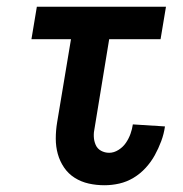

<svg xmlns="http://www.w3.org/2000/svg" viewBox="-20 -540 540 568"><path d="M289 8Q265 8 242.5 3Q220 -2 201 -14Q182 -26 169.5 -44.5Q157 -63 151 -84.5Q145 -106 145 -130Q145 -154 149 -178L190 -424H73L89 -520H471L455 -424H303L260 -162Q257 -149 257.5 -136Q258 -123 263 -111.5Q268 -100 279 -94Q290 -88 303 -88Q317 -88 330.5 -96.5Q344 -105 352.5 -117.5Q361 -130 366 -144Q371 -158 373 -172L468 -166Q465 -144 457 -122.5Q449 -101 438 -81Q427 -61 411 -43.5Q395 -26 375 -14Q355 -2 333 3Q311 8 289 8Z"/></svg>

Font: Iosevka Term Curly
Style: Bold Italic
Weight: 700
Italic angle: -9°
Designer: Belleve Invis
Foundry: Belleve Invis
Version: Version 32.3.0